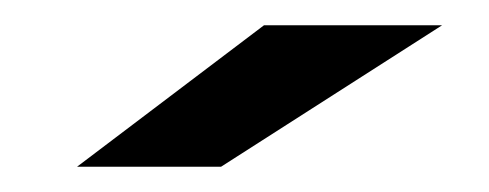

<svg xmlns="http://www.w3.org/2000/svg" viewBox="-20 -666 387 152"><path d="M330 -646 155 -534H41L189 -646Z"/></svg>

Font: RailwayN12
Style: Semibold
Weight: 400
Version: 1999; 1.0, initial release  Kernus: V2.0